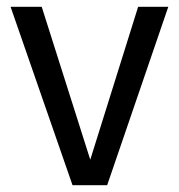

<svg xmlns="http://www.w3.org/2000/svg" viewBox="-20 -546 527 566"><path d="M476.1 -525.9 295.9 0H193.8L11.2 -525.9H103L246.1 -75.2L387.2 -525.9Z"/></svg>

Font: Fira Sans Book
Style: Regular
Weight: 350
Designer: Carrois Corporate & Edenspiekermann AG
Foundry: Carrois Corporate GbR & Edenspiekermann AG
Version: Version 4.203;PS 004.203;hotconv 1.0.88;makeotf.lib2.5.64775